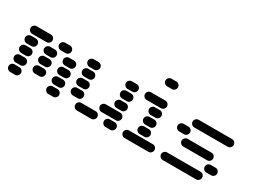

<svg xmlns="http://www.w3.org/2000/svg" viewBox="-50 -1222 2300 1744"><g transform="rotate(30 1100.0 -350.0)"><path d="M435 -50Q435 -34 447 -22Q459 -10 475 -10H525Q542 -10 553.5 -22Q565 -34 565 -50Q565 -67 553.5 -78.5Q542 -90 525 -90H475Q459 -90 447 -78.5Q435 -67 435 -50ZM35 -50Q35 -34 47 -22Q59 -10 75 -10H125Q142 -10 153.5 -22Q165 -34 165 -50Q165 -67 153.5 -78.5Q142 -90 125 -90H75Q59 -90 47 -78.5Q35 -67 35 -50ZM435 -150Q435 -134 447 -122Q459 -110 475 -110H525Q542 -110 553.5 -122Q565 -134 565 -150Q565 -167 553.5 -178.5Q542 -190 525 -190H475Q459 -190 447 -178.5Q435 -167 435 -150ZM235 -150Q235 -134 247 -122Q259 -110 275 -110H325Q342 -110 353.5 -122Q365 -134 365 -150Q365 -167 353.5 -178.5Q342 -190 325 -190H275Q259 -190 247 -178.5Q235 -167 235 -150ZM35 -150Q35 -134 47 -122Q59 -110 75 -110H125Q142 -110 153.5 -122Q165 -134 165 -150Q165 -167 153.5 -178.5Q142 -190 125 -190H75Q59 -190 47 -178.5Q35 -167 35 -150ZM435 -250Q435 -234 447 -222Q459 -210 475 -210H525Q542 -210 553.5 -222Q565 -234 565 -250Q565 -267 553.5 -278.5Q542 -290 525 -290H475Q459 -290 447 -278.5Q435 -267 435 -250ZM235 -250Q235 -234 247 -222Q259 -210 275 -210H325Q342 -210 353.5 -222Q365 -234 365 -250Q365 -267 353.5 -278.5Q342 -290 325 -290H275Q259 -290 247 -278.5Q235 -267 235 -250ZM35 -250Q35 -234 47 -222Q59 -210 75 -210H125Q142 -210 153.5 -222Q165 -234 165 -250Q165 -267 153.5 -278.5Q142 -290 125 -290H75Q59 -290 47 -278.5Q35 -267 35 -250ZM435 -350Q435 -334 447 -322Q459 -310 475 -310H525Q542 -310 553.5 -322Q565 -334 565 -350Q565 -367 553.5 -378.5Q542 -390 525 -390H475Q459 -390 447 -378.5Q435 -367 435 -350ZM235 -350Q235 -334 247 -322Q259 -310 275 -310H325Q342 -310 353.5 -322Q365 -334 365 -350Q365 -367 353.5 -378.5Q342 -390 325 -390H275Q259 -390 247 -378.5Q235 -367 235 -350ZM35 -350Q35 -334 47 -322Q59 -310 75 -310H125Q142 -310 153.5 -322Q165 -334 165 -350Q165 -367 153.5 -378.5Q142 -390 125 -390H75Q59 -390 47 -378.5Q35 -367 35 -350ZM335 -450Q335 -434 347 -422Q359 -410 375 -410H425Q442 -410 453.5 -422Q465 -434 465 -450Q465 -467 453.5 -478.5Q442 -490 425 -490H375Q359 -490 347 -478.5Q335 -467 335 -450ZM35 -450Q35 -434 47 -422Q59 -410 75 -410H225Q242 -410 253.5 -422Q265 -434 265 -450Q265 -467 253.5 -478.5Q242 -490 225 -490H75Q59 -490 47 -478.5Q35 -467 35 -450Z M1035 -50Q1035 -34 1047 -22Q1059 -10 1075 -10H1125Q1142 -10 1153.5 -22Q1165 -34 1165 -50Q1165 -67 1153.5 -78.5Q1142 -90 1125 -90H1075Q1059 -90 1047 -78.5Q1035 -67 1035 -50ZM735 -50Q735 -34 747 -22Q759 -10 775 -10H925Q942 -10 953.5 -22Q965 -34 965 -50Q965 -67 953.5 -78.5Q942 -90 925 -90H775Q759 -90 747 -78.5Q735 -67 735 -50ZM935 -150Q935 -134 947 -122Q959 -110 975 -110H1125Q1142 -110 1153.5 -122Q1165 -134 1165 -150Q1165 -167 1153.5 -178.5Q1142 -190 1125 -190H975Q959 -190 947 -178.5Q935 -167 935 -150ZM635 -150Q635 -134 647 -122Q659 -110 675 -110H725Q742 -110 753.5 -122Q765 -134 765 -150Q765 -167 753.5 -178.5Q742 -190 725 -190H675Q659 -190 647 -178.5Q635 -167 635 -150ZM1035 -250Q1035 -234 1047 -222Q1059 -210 1075 -210H1125Q1142 -210 1153.5 -222Q1165 -234 1165 -250Q1165 -267 1153.5 -278.5Q1142 -290 1125 -290H1075Q1059 -290 1047 -278.5Q1035 -267 1035 -250ZM635 -250Q635 -234 647 -222Q659 -210 675 -210H725Q742 -210 753.5 -222Q765 -234 765 -250Q765 -267 753.5 -278.5Q742 -290 725 -290H675Q659 -290 647 -278.5Q635 -267 635 -250ZM1035 -350Q1035 -334 1047 -322Q1059 -310 1075 -310H1125Q1142 -310 1153.5 -322Q1165 -334 1165 -350Q1165 -367 1153.5 -378.5Q1142 -390 1125 -390H1075Q1059 -390 1047 -378.5Q1035 -367 1035 -350ZM635 -350Q635 -334 647 -322Q659 -310 675 -310H725Q742 -310 753.5 -322Q765 -334 765 -350Q765 -367 753.5 -378.5Q742 -390 725 -390H675Q659 -390 647 -378.5Q635 -367 635 -350ZM1035 -450Q1035 -434 1047 -422Q1059 -410 1075 -410H1125Q1142 -410 1153.5 -422Q1165 -434 1165 -450Q1165 -467 1153.5 -478.5Q1142 -490 1125 -490H1075Q1059 -490 1047 -478.5Q1035 -467 1035 -450ZM635 -450Q635 -434 647 -422Q659 -410 675 -410H725Q742 -410 753.5 -422Q765 -434 765 -450Q765 -467 753.5 -478.5Q742 -490 725 -490H675Q659 -490 647 -478.5Q635 -467 635 -450Z M1235 -50Q1235 -34 1247 -22Q1259 -10 1275 -10H1525Q1542 -10 1553.5 -22Q1565 -34 1565 -50Q1565 -67 1553.5 -78.5Q1542 -90 1525 -90H1275Q1259 -90 1247 -78.5Q1235 -67 1235 -50ZM1335 -150Q1335 -134 1347 -122Q1359 -110 1375 -110H1425Q1442 -110 1453.5 -122Q1465 -134 1465 -150Q1465 -167 1453.5 -178.5Q1442 -190 1425 -190H1375Q1359 -190 1347 -178.5Q1335 -167 1335 -150ZM1335 -250Q1335 -234 1347 -222Q1359 -210 1375 -210H1425Q1442 -210 1453.5 -222Q1465 -234 1465 -250Q1465 -267 1453.5 -278.5Q1442 -290 1425 -290H1375Q1359 -290 1347 -278.5Q1335 -267 1335 -250ZM1335 -350Q1335 -334 1347 -322Q1359 -310 1375 -310H1425Q1442 -310 1453.5 -322Q1465 -334 1465 -350Q1465 -367 1453.5 -378.5Q1442 -390 1425 -390H1375Q1359 -390 1347 -378.5Q1335 -367 1335 -350ZM1235 -450Q1235 -434 1247 -422Q1259 -410 1275 -410H1425Q1442 -410 1453.5 -422Q1465 -434 1465 -450Q1465 -467 1453.5 -478.5Q1442 -490 1425 -490H1275Q1259 -490 1247 -478.5Q1235 -467 1235 -450ZM1335 -650Q1335 -634 1347 -622Q1359 -610 1375 -610H1425Q1442 -610 1453.5 -622Q1465 -634 1465 -650Q1465 -667 1453.5 -678.5Q1442 -690 1425 -690H1375Q1359 -690 1347 -678.5Q1335 -667 1335 -650Z M1635 -50Q1635 -34 1647 -22Q1659 -10 1675 -10H2025Q2042 -10 2053.5 -22Q2065 -34 2065 -50Q2065 -67 2053.5 -78.5Q2042 -90 2025 -90H1675Q1659 -90 1647 -78.5Q1635 -67 1635 -50ZM2035 -150Q2035 -134 2047 -122Q2059 -110 2075 -110H2125Q2142 -110 2153.5 -122Q2165 -134 2165 -150Q2165 -167 2153.5 -178.5Q2142 -190 2125 -190H2075Q2059 -190 2047 -178.5Q2035 -167 2035 -150ZM1735 -250Q1735 -234 1747 -222Q1759 -210 1775 -210H2025Q2042 -210 2053.5 -222Q2065 -234 2065 -250Q2065 -267 2053.5 -278.5Q2042 -290 2025 -290H1775Q1759 -290 1747 -278.5Q1735 -267 1735 -250ZM1635 -350Q1635 -334 1647 -322Q1659 -310 1675 -310H1725Q1742 -310 1753.5 -322Q1765 -334 1765 -350Q1765 -367 1753.5 -378.5Q1742 -390 1725 -390H1675Q1659 -390 1647 -378.5Q1635 -367 1635 -350ZM1735 -450Q1735 -434 1747 -422Q1759 -410 1775 -410H2125Q2142 -410 2153.5 -422Q2165 -434 2165 -450Q2165 -467 2153.5 -478.5Q2142 -490 2125 -490H1775Q1759 -490 1747 -478.5Q1735 -467 1735 -450Z"/></g></svg>

Font: Matrix Sans Raster
Style: Regular
Weight: 400
Designer: Brad Neil
Version: Version 1.100